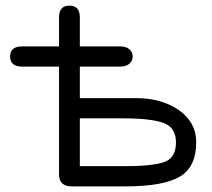

<svg xmlns="http://www.w3.org/2000/svg" viewBox="-20 -663 753 683"><path d="M426 0H235Q190 0 190 -43V-426H59Q16 -426 16 -462Q16 -498 59 -498H190V-601Q190 -643 227 -643Q264 -643 264 -601V-498H406Q429 -498 440.5 -487.5Q452 -477 452 -462Q452 -447 440.5 -436.5Q429 -426 406 -426H264V-314H463Q555 -314 616.5 -271Q678 -228 678 -157Q678 -69 619.5 -34.5Q561 0 426 0ZM264 -72H426Q531 -72 570 -89Q606 -105 606 -157Q606 -209 562 -225.5Q518 -242 417 -242H264Z"/></svg>

Font: Jura SemiBold
Style: Regular
Weight: 600
Designer: Daniel Johnson, Alexei Vanyashin
Foundry: Daniel Johnson
Version: Version 5.103